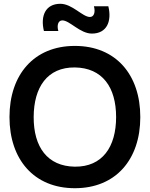

<svg xmlns="http://www.w3.org/2000/svg" viewBox="-20 -977 790 1012"><path d="M374.5 15C590.5 15 719.5 -136.5 719.5 -360C719.5 -583.5 590.5 -735 374.5 -735C159 -735 30 -583.5 30 -360C30 -136.5 159 15 374.5 15ZM157.5 -360C158 -517.5 229.5 -623 374.5 -621.5C519.5 -619.5 592 -517.5 592 -360C592 -202.5 519.5 -97 374.5 -98.5C229.5 -100.5 157 -202.5 157.5 -360ZM211.5 -813.5H287.5C278.5 -844.5 287 -869.5 308.5 -869.5C347.5 -869.5 401.5 -800 464.5 -800C542.5 -800 570.5 -864 551 -944H475C484 -912 475 -887.5 454 -887.5C415 -887.5 361 -957 298 -957C220 -957 192 -893.5 211.5 -813.5Z"/></svg>

Font: Eudonet
Style: Bold
Weight: 700
Designer: Mikhail Sharanda
Foundry: Mikhail Sharanda
Version: Version 4.503;Glyphs 3.1.2 (3151)